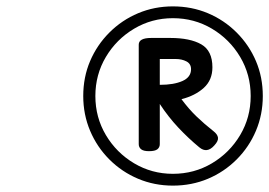

<svg xmlns="http://www.w3.org/2000/svg" viewBox="-20 -1135 844 602"><path d="M522 -553Q464 -553 413 -574.5Q362 -596 323 -635Q284 -674 262.5 -725Q241 -776 241 -834Q241 -893 262.5 -943.5Q284 -994 323 -1033Q362 -1072 413 -1093.5Q464 -1115 522 -1115Q581 -1115 632 -1093.5Q683 -1072 722 -1033Q761 -994 782.5 -943.5Q804 -893 804 -834Q804 -776 782.5 -725Q761 -674 722 -635Q683 -596 632 -574.5Q581 -553 522 -553ZM522 -590Q589 -590 644.5 -623Q700 -656 733 -711.5Q766 -767 766 -834Q766 -901 733 -956.5Q700 -1012 644.5 -1045Q589 -1078 522 -1078Q456 -1078 400.5 -1045Q345 -1012 312 -956.5Q279 -901 279 -834Q279 -767 312 -711.5Q345 -656 400.5 -623Q456 -590 522 -590ZM447 -661Q430 -661 422.5 -667Q415 -673 415 -683V-995Q415 -1016 454 -1016H514Q576 -1016 611 -996Q646 -976 646 -924Q646 -884 619 -859.5Q592 -835 549 -824Q572 -793 596.5 -769.5Q621 -746 649 -724Q662 -714 663.5 -703.5Q665 -693 652 -679Q629 -653 605 -673Q571 -701 539.5 -734.5Q508 -768 481 -809V-683Q481 -673 473.5 -667Q466 -661 447 -661ZM481 -869Q525 -869 552 -881Q579 -893 579 -918Q579 -935 564.5 -942.5Q550 -950 531 -950H481Z"/></svg>

Font: Playwrite AU TAS
Style: Regular
Weight: 400
Designer: Veronika Burian, José Scaglione
Foundry: TypeTogether
Version: Version 1.002